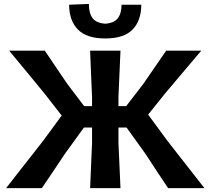

<svg xmlns="http://www.w3.org/2000/svg" viewBox="-20 -976 1092 996"><path d="M11.5 0Q36.5 -32 70 -74.8Q103.5 -117.5 138.8 -162.5Q174 -207.5 204.5 -246.5L300 -376.5L209.5 -492.5Q164.5 -547 119.5 -602Q74.5 -657 27.5 -713H212.5Q248 -660.5 275.2 -620.2Q302.5 -580 330 -539.5L416.5 -425.5H457.5V-474.5Q454 -544 452 -599Q450 -654 447.5 -713H605Q602.5 -654 600 -599Q597.5 -544 594.5 -474.5V-425.5H634.5L722.5 -539.5Q750.5 -580 778.2 -620.5Q806 -661 842 -713H1024Q976 -656.5 929.8 -601.8Q883.5 -547 837.5 -492.5L748.5 -381.5L848.5 -245.5Q878.5 -207 913.5 -162.2Q948.5 -117.5 982 -74.8Q1015.5 -32 1040.5 0H852Q819 -49 790.8 -92Q762.5 -135 736 -176L636.5 -314.5H594.5V-233.5Q597.5 -166.5 600 -112.2Q602.5 -58 605 0H447.5Q450 -57.5 452.2 -112Q454.5 -166.5 457.5 -233.5V-314.5H415.5L317 -178.5Q288.5 -136 259.5 -92.5Q230.5 -49 197 0ZM525.5 -776.5Q430 -776.5 384.5 -822.5Q339 -868.5 338.5 -951.5L441 -955.5Q441 -907.5 460.2 -882Q479.5 -856.5 525.5 -853Q571.5 -856 591 -881.2Q610.5 -906.5 610.5 -951.5H713Q712.5 -868.5 667.5 -822.5Q622.5 -776.5 525.5 -776.5Z"/></svg>

Font: Commissioner Loud SemiBold
Style: Regular
Weight: 600
Designer: Kostas Bartsokas
Foundry: Kostas Bartsokas
Version: Version 1.000; ttfautohint (v1.8.3)